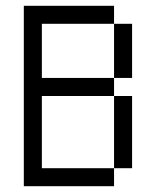

<svg xmlns="http://www.w3.org/2000/svg" viewBox="-20 -645 540 665"><path d="M62.5 -625Q62.5 -625 62.5 0H375V-62.5H125Q125 -62.5 125 -312.5H375Q375 -312.5 375 -62.5H437.5Q437.5 -62.5 437.5 -312.5H375V-375H125V-562.5H375V-375H437.5V-562.5H375V-625Z"/></svg>

Font: CalcUnifontExMono
Style: Regular
Weight: 500
Version: Version 15.0.06